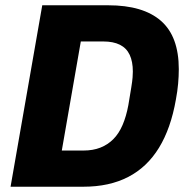

<svg xmlns="http://www.w3.org/2000/svg" viewBox="-20 -707 712 727"><path d="M20 0 140 -687H390Q522 -687 589.5 -628Q657 -569 657 -445Q657 -419 654.5 -390.5Q652 -362 646 -330Q627 -221 582 -147.5Q537 -74 465.5 -37Q394 0 296 0ZM214 -137H296Q332 -137 360 -148Q388 -159 409 -180Q430 -201 444 -233.5Q458 -266 466 -309Q473 -351 477 -375.5Q481 -400 482 -413.5Q483 -427 483 -436Q483 -474 471 -499.5Q459 -525 434 -537.5Q409 -550 371 -550H286Z"/></svg>

Font: Archivo SemiCondensed ExtraBold
Style: Italic
Weight: 800
Width: 4
Italic angle: -10°
Designer: Hector Gatti
Foundry: Omnibus-Type
Version: Version 2.001